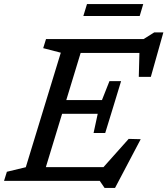

<svg xmlns="http://www.w3.org/2000/svg" viewBox="-40 -894 828 949"><path d="M260.5 -633.5 173.5 -656 187.5 -701H379.5L166 0H-20L-6 -45L87.5 -67.5ZM650 -665 671.5 -632.5H300L322.5 -701H670L722.5 -734H767.5L705.5 -514H646ZM477 35 453 0H108L130.5 -68H497L442.5 -35.5L596 -207.5L655.5 -206L528.5 35ZM480 -236.5H422.5L443 -331.5H209L230.5 -399.5H464L501 -493H558.5L519.5 -365ZM372 -815 390 -874H668L650.5 -815Z"/></svg>

Font: Newsreader 8pt
Style: Italic
Weight: 400
Italic angle: -17°
Version: Version 1.003